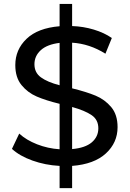

<svg xmlns="http://www.w3.org/2000/svg" viewBox="-20 -840 661 980"><path d="M41 -80.1 78.1 -158.2Q114.3 -125 169.2 -103.5Q224.1 -82 284.2 -78.1V-310.1Q214.4 -327.1 167.7 -347.2Q121.1 -367.2 89.6 -406Q58.1 -444.8 58.1 -507.8Q58.1 -586.9 115.5 -641.8Q172.9 -696.8 284.2 -706.1V-819.8H348.1V-707Q405.3 -705.1 458.7 -689Q512.2 -672.9 550.8 -646L518.1 -565.9Q437 -616.7 348.1 -622.1V-389.2Q421.4 -371.1 468.3 -351.6Q515.1 -332 547.6 -293.5Q580.1 -254.9 580.1 -190.9Q580.1 -111.8 520.5 -56.9Q460.9 -2 348.1 6.8V120.1H284.2V6.8Q210.9 2.9 145.5 -20.5Q80.1 -43.9 41 -80.1ZM155.8 -512.2Q155.8 -469.2 189 -445.1Q222.2 -420.9 284.2 -404.8V-621.1Q220.2 -613.3 188 -583.7Q155.8 -554.2 155.8 -512.2ZM348.1 -79.1Q415 -85 448.5 -113.5Q481.9 -142.1 481.9 -185.1Q481.9 -229 447.5 -252.4Q413.1 -275.9 348.1 -293.9Z"/></svg>

Font: Montserrat Medium
Style: Regular
Weight: 500
Designer: Julieta Ulanovsky
Foundry: Julieta Ulanovsky
Version: Version 7.200